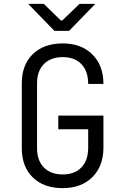

<svg xmlns="http://www.w3.org/2000/svg" viewBox="-20 -965 640 995"><path d="M93 -197V-533Q93 -629 150 -684.5Q207 -740 305 -740Q401 -740 458.5 -683Q516 -626 516 -530H437Q437 -596 402 -632.5Q367 -669 305 -669Q243 -669 207.5 -633Q172 -597 172 -533V-197Q172 -133 207.5 -97Q243 -61 305 -61Q367 -61 402 -97.5Q437 -134 437 -200V-295H282V-366H516V-200Q516 -104 458.5 -47Q401 10 305 10Q207 10 150 -45.5Q93 -101 93 -197ZM338 -805H262L126 -945H207L295 -859H303L392 -945H474Z"/></svg>

Font: JetBrains Mono Semi Light
Style: Regular
Weight: 350
Monospace: yes
Designer: Philipp Nurullin, Konstantin Bulenkov
Foundry: JetBrains
Version: 2.002